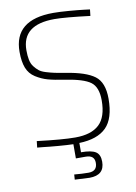

<svg xmlns="http://www.w3.org/2000/svg" viewBox="-98 -774 733 1038"><g transform="rotate(-10 268.0 -255.0)"><path d="M390 127Q390 201 308 201L227 197L229 169Q273 173 307 173Q355 173 355 127Q355 85 307 85H253V7Q219 6 170 2Q121 -2 89 -6L57 -9L61 -44Q199 -27 270 -27Q358 -27 401.5 -68Q445 -109 445 -200Q445 -273 407 -301Q369 -329 270 -344Q210 -353 176.5 -362.5Q143 -372 111.5 -392Q80 -412 66.5 -446.5Q53 -481 53 -535Q53 -711 269 -711Q303 -711 353 -707Q403 -703 436 -699L468 -695L464 -660Q327 -677 269 -677Q91 -677 91 -537Q91 -507 95.5 -484.5Q100 -462 112 -446.5Q124 -431 137 -420.5Q150 -410 175 -402.5Q200 -395 221 -390.5Q242 -386 279 -380Q388 -363 435.5 -327.5Q483 -292 483 -203Q483 -94 434.5 -45.5Q386 3 286 6V57Q342 57 366 72Q390 87 390 127Z"/></g></svg>

Font: TitilliumText22L Th
Style: Thin
Weight: 100
Designer: Campivisivi
Foundry: Campivisivi
Version: 1.000